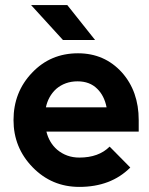

<svg xmlns="http://www.w3.org/2000/svg" viewBox="-20 -721 586 753"><path d="M524 -205V-250Q524 -363 458 -437Q390 -512 286 -512Q178 -512 106 -436Q33 -360 33 -250Q33 -142 108 -65Q183 12 291 12Q415 12 491 -64L410 -146Q367 -103 291 -103Q241 -103 204 -134Q188 -148 177.5 -166Q167 -184 162 -205ZM284 -402Q332 -402 361 -373Q389 -346 398 -300H160Q169 -343 200 -372Q235 -402 284 -402ZM227 -564H353L244 -701H102Z"/></svg>

Font: Unageo
Style: SemiBold
Weight: 600
Designer: Richard Sepsi
Foundry: Richard Sepsi
Version: Version 2.000